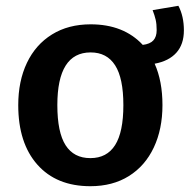

<svg xmlns="http://www.w3.org/2000/svg" viewBox="-20 -628 655 663"><path d="M514 -408Q541 -348 541 -265Q541 -182 511 -118.5Q481 -55 425 -20Q369 15 292 15Q175 15 109 -59.5Q43 -134 43 -265Q43 -348 73 -411Q103 -474 159.5 -509Q216 -544 293 -544Q407 -544 473 -473Q498 -476 509.5 -488.5Q521 -501 521 -524Q521 -545 517.5 -560Q514 -575 507 -593L596 -608Q615 -572 615 -523Q615 -475 589 -446Q563 -417 514 -408ZM406 -265Q406 -358 377.5 -402.5Q349 -447 293 -447Q178 -447 178 -265Q178 -171 206.5 -126.5Q235 -82 292 -82Q349 -82 377.5 -127Q406 -172 406 -265Z"/></svg>

Font: Fira Sans Medium
Style: Regular
Weight: 500
Designer: bBox Type GmbH & Carrois Corporate GbR & Edenspiekermann AG
Foundry: bBox Type GmbH & Carrois Corporate GbR & Edenspiekermann AG
Version: Version 4.301